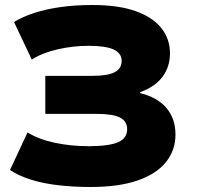

<svg xmlns="http://www.w3.org/2000/svg" viewBox="-20 -736 785 767"><path d="M342 11Q274 11 213 4Q152 -3 103 -18.5Q54 -34 20 -57L90 -207Q133 -180 197.5 -166Q262 -152 334 -152Q414 -152 451 -167.5Q488 -183 488 -220Q488 -251 460 -266Q432 -281 368 -281H161V-433H349Q410 -433 438 -447.5Q466 -462 466 -493Q466 -523 434.5 -538Q403 -553 334 -553Q272 -553 210.5 -539Q149 -525 107 -498L36 -648Q68 -668 114.5 -683.5Q161 -699 220 -707.5Q279 -716 350 -716Q452 -716 520.5 -692Q589 -668 624 -624.5Q659 -581 659 -523Q659 -469 629 -429Q599 -389 540 -368V-364Q609 -347 645 -304.5Q681 -262 681 -199Q681 -136 643 -88.5Q605 -41 529.5 -15Q454 11 342 11Z"/></svg>

Font: Nunito Sans 7pt SemiExpanded Black
Style: Regular
Weight: 900
Width: 6
Designer: Vernon Adams
Foundry: Vernon Adams
Version: Version 3.101;gftools[0.9.27]